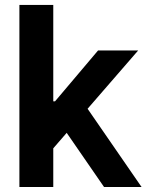

<svg xmlns="http://www.w3.org/2000/svg" viewBox="-20 -747 585 767"><path d="M395.6 0 246.4 -216.3 192.8 -154.5V0H57.5V-727.3H192.8V-342.3H199.9L371.8 -545.5H532L329.9 -312.5L545.5 0Z"/></svg>

Font: Interface
Style: Bold
Weight: 700
Designer: Rasmus Andersson
Foundry: rsms
Version: Version 1.8